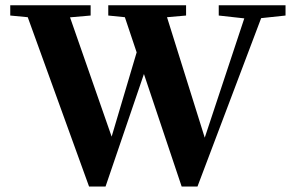

<svg xmlns="http://www.w3.org/2000/svg" viewBox="-20 -683 1121 723"><path d="M315.4 19.5 84.5 -618.2 18.6 -624.5V-663.1H321.3V-624.5L243.7 -617.7L400.4 -168.5L494.6 -485.8L450.2 -618.2L387.7 -624.5V-663.1H680.7V-624.5L608.9 -618.2L751 -164.6L899.9 -613.8L803.7 -624.5V-663.1H1055.2V-624.5L963.4 -614.7L723.6 19.5H664.1L522 -404.3L377.4 19.5Z"/></svg>

Font: Elstob 8pt
Style: Bold
Weight: 700
Designer: Peter S. Baker
Version: Version 1.015